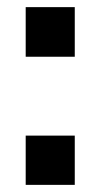

<svg xmlns="http://www.w3.org/2000/svg" viewBox="-20 -521 290 538"><path d="M189.5 -501V-362H52V-501ZM189.5 -141V-3H52V-141Z"/></svg>

Font: Public Sans SemiBold
Style: Regular
Weight: 600
Designer: The Public Sans Project Authors: Dan O. Williams and USWDS (Libre Franklin designed by Pablo Impallari and Rodrigo Fuenz
Version: Version 1.007